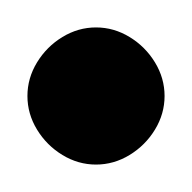

<svg xmlns="http://www.w3.org/2000/svg" viewBox="-20 -860 140 140"><path d="M0 -790Q0 -777 7 -765.5Q14 -754 25.5 -747Q37 -740 50 -740Q63 -740 74.5 -747Q86 -754 93 -765.5Q100 -777 100 -790Q100 -803 93 -814.5Q86 -826 74.5 -833Q63 -840 50 -840Q37 -840 25.5 -833Q14 -826 7 -814.5Q0 -803 0 -790Z"/></svg>

Font: Linefont
Style: Regular
Weight: 400
Monospace: yes
Version: Version 3.002;gftools[0.9.33]